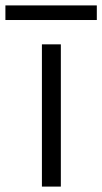

<svg xmlns="http://www.w3.org/2000/svg" viewBox="-81 -690 378 710"><path d="M74 0V-526H144V0ZM-61 -616V-670H277V-616Z"/></svg>

Font: DM Sans 9pt Light
Style: Regular
Weight: 300
Version: Version 4.004;gftools[0.9.30]